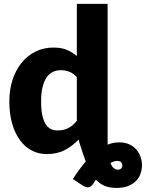

<svg xmlns="http://www.w3.org/2000/svg" viewBox="-20 -768 735 967"><path d="M375.5 -65Q345 -32.5 306.5 -12.2Q268 8 215 8Q174.5 8 140 -10Q105.5 -28 80.5 -62Q55.5 -96 41.2 -145.2Q27 -194.5 27 -257.5Q27 -315.5 43 -365.2Q59 -415 88.2 -451.2Q117.5 -487.5 158.5 -508Q199.5 -528.5 249 -528.5Q289 -528.5 316.8 -516.8Q344.5 -505 367 -486V-748.5H522V-58V-39.5Q550.5 -51 580.5 -51Q609.5 -51 630.8 -41.2Q652 -31.5 666 -15.5Q680 0.5 687.2 20.5Q694.5 40.5 695 61Q695.5 80.5 689.5 101.5Q683.5 122.5 668.5 139.5Q653.5 156.5 628.8 167.5Q604 178.5 567 178.5Q531.5 178.5 506.5 167.8Q481.5 157 463 137L450 157Q439 172.5 427 175.2Q415 178 394.5 165L347 133.5Q362.5 109.5 378.5 87.5Q394.5 65.5 412 45.5Q404 25 397 3Q390 -19 382 -43ZM269 -111Q286 -111 299.8 -114.2Q313.5 -117.5 325 -123.5Q336.5 -129.5 346.8 -138.5Q357 -147.5 367 -159.5V-379.5Q349 -399 328.8 -406.8Q308.5 -414.5 286 -414.5Q264.5 -414.5 246.5 -406Q228.5 -397.5 215.2 -378.8Q202 -360 194.5 -330Q187 -300 187 -257.5Q187 -216.5 193 -188.5Q199 -160.5 209.8 -143.2Q220.5 -126 235.5 -118.5Q250.5 -111 269 -111ZM571 42.5Q562 42.5 553.5 45.2Q545 48 536.5 53Q543.5 71.5 553.2 79Q563 86.5 574 86.5Q584.5 86.5 590.2 80.5Q596 74.5 596 64.5Q596 55.5 590 49Q584 42.5 571 42.5Z"/></svg>

Font: Lato Black
Style: Regular
Weight: 900
Designer: Lukasz Dziedzic
Foundry: tyPoland Lukasz Dziedzic
Version: Version 2.007; 2014-02-27